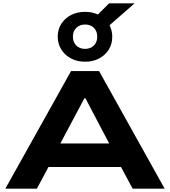

<svg xmlns="http://www.w3.org/2000/svg" viewBox="-20 -1131 1019 1151"><path d="M12 0 406 -705H574L967 0H775L671 -194L751 -130H225L305 -194L201 0ZM486 -542 322 -234 283 -271H693L654 -234L492 -542ZM490 -761Q442 -761 405 -781Q368 -801 347 -835Q326 -869 326 -911Q326 -954 347 -987.5Q368 -1021 405 -1040.5Q442 -1060 490 -1060Q511 -1060 530.5 -1056Q550 -1052 567 -1044L634 -1111H787L637 -980Q644 -965 648.5 -948Q653 -931 653 -911Q653 -868 632.5 -834.5Q612 -801 575 -781Q538 -761 490 -761ZM490 -838Q523 -838 543 -858.5Q563 -879 563 -911Q563 -944 543 -964Q523 -984 490 -984Q458 -984 437.5 -964Q417 -944 417 -911Q417 -879 437 -858.5Q457 -838 490 -838Z"/></svg>

Font: Nunito Sans 7pt Expanded ExtraBold
Style: Regular
Weight: 800
Width: 7
Designer: Vernon Adams
Foundry: Vernon Adams
Version: Version 3.101;gftools[0.9.27]